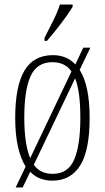

<svg xmlns="http://www.w3.org/2000/svg" viewBox="-20 -786 461 846"><path d="M176 -619Q198 -662 215.5 -697Q233 -732 244 -766H300V-756Q290 -739 271 -712.5Q252 -686 229.5 -657.5Q207 -629 187 -606H176ZM93 -52Q71 -87 59 -140Q47 -193 47 -267Q47 -406 87.5 -474.5Q128 -543 213 -543Q274 -543 312 -502L347 -576H378L331 -478Q375 -409 375 -267Q375 -123 333 -56.5Q291 10 211 10Q151 10 113 -29L80 40H49ZM295 -471Q267 -512 211 -512Q143 -512 115 -451Q87 -390 87 -267Q87 -210 93.5 -165Q100 -120 113 -89ZM212 -20Q280 -20 307 -83Q334 -146 334 -267Q334 -324 328.5 -367Q323 -410 311 -441L129 -60Q157 -20 212 -20Z"/></svg>

Font: Noto Serif ExtraCondensed ExtraLight
Style: Regular
Weight: 200
Width: 2
Designer: Monotype Design Team
Foundry: Monotype Imaging Inc.
Version: Version 2.015